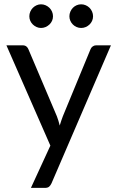

<svg xmlns="http://www.w3.org/2000/svg" viewBox="-20 -722 556 913"><path d="M507.5 -506.5 225 149.5Q220.5 159.5 213.8 165.5Q207 171.5 193 171.5H127L219.5 -29.5L10.5 -506.5H87.5Q99 -506.5 105.8 -500.8Q112.5 -495 115 -488L250.5 -169Q258.5 -148 264 -125Q271 -148.5 279 -169.5L410.5 -488Q413.5 -496 420.8 -501.2Q428 -506.5 437 -506.5ZM232 -644.5Q232 -633 227.5 -623Q223 -613 215 -605.5Q207 -598 196.8 -593.5Q186.5 -589 175 -589Q164 -589 154 -593.5Q144 -598 136.2 -605.5Q128.5 -613 124 -623Q119.5 -633 119.5 -644.5Q119.5 -656 124 -666.5Q128.5 -677 136.2 -684.8Q144 -692.5 154 -697Q164 -701.5 175 -701.5Q186.5 -701.5 196.8 -697Q207 -692.5 215 -684.8Q223 -677 227.5 -666.5Q232 -656 232 -644.5ZM422.5 -644.5Q422.5 -633 418 -623Q413.5 -613 405.8 -605.5Q398 -598 387.8 -593.5Q377.5 -589 366 -589Q354.5 -589 344.2 -593.5Q334 -598 326.5 -605.5Q319 -613 314.5 -623Q310 -633 310 -644.5Q310 -656 314.5 -666.5Q319 -677 326.5 -684.8Q334 -692.5 344.2 -697Q354.5 -701.5 366 -701.5Q377.5 -701.5 387.8 -697Q398 -692.5 405.8 -684.8Q413.5 -677 418 -666.5Q422.5 -656 422.5 -644.5Z"/></svg>

Font: TypoPRO Lato
Style: Regular
Weight: 400
Designer: Lukasz Dziedzic with Adam Twardoch and Botio Nikoltchev
Foundry: tyPoland Lukasz Dziedzic
Version: Version 2.010; 2014-09-01; http://www.latofonts.com/